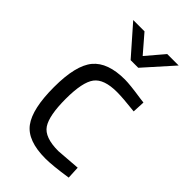

<svg xmlns="http://www.w3.org/2000/svg" viewBox="-227 -806 890 890"><g transform="rotate(45 218.0 -361.0)"><path d="M259 -510Q292 -510 371 -498L395 -495L392 -434Q312 -443 274 -443Q189 -443 158.5 -402.5Q128 -362 128 -252.5Q128 -143 156.5 -100Q185 -57 275 -57L393 -66L396 -4Q303 10 257 10Q140 10 95.5 -50Q51 -110 51 -252.5Q51 -395 99 -452.5Q147 -510 259 -510ZM214 -592 91 -732H165L240 -645L314 -732H389L264 -592Z"/></g></svg>

Font: Titillium Web
Style: Regular
Weight: 400
Version: Version 1.001;PS 57.000;hotconv 1.0.70;makeotf.lib2.5.55311